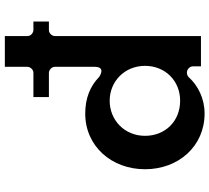

<svg xmlns="http://www.w3.org/2000/svg" viewBox="-56 -819 865 793"><g transform="rotate(-90 376.5 -422.5)"><path d="M372 -717V-653H472C482.7 -653 497 -643.1 497 -628V-464C497 -414.5 454.5 -446.1 454.5 -446.1C417.5 -482.3 367.4 -503 304 -503C169.3 -503 74 -394.4 74 -256C74 -117.7 169.2 -10 304 -10C366.5 -10 420 -37.8 453.5 -74.8C457.7 -79.5 464.9 -83 472 -83H474C484.7 -83 499 -73.1 499 -58V-25H624V-628C624 -638.7 633.9 -653 649 -653H684V-717H649C638.3 -717 624 -726.9 624 -742V-835H497V-742C497 -731.3 487.1 -717 472 -717ZM212 -256C212 -340.7 276.8 -402 357 -402C436.4 -402 501 -340.6 501 -256C501 -172.8 439.4 -111 357 -111C271.7 -111 212 -173.1 212 -256Z"/></g></svg>

Font: Hussar Ekologiczny
Style: Regular
Weight: 400
Foundry: Cannot Into Space Fonts
Version: Version 0.97